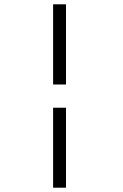

<svg xmlns="http://www.w3.org/2000/svg" viewBox="-20 -770 570 893"><path d="M227 -750H287V-377H227ZM227 -269H287V103H227Z"/></svg>

Font: TypoPRO Titillium Text
Style: 250 wt
Weight: 300
Designer: Accademia di Belle Arti di Urbino and others
Foundry: Accademia di Belle Arti di Urbino and others.
Version: Version 25.000